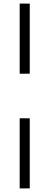

<svg xmlns="http://www.w3.org/2000/svg" viewBox="-20 -828 274 1068"><path d="M89.5 -418V-808H145.5V-418ZM89.5 220V-170H145.5V220Z"/></svg>

Font: Encode Sans Condensed Thin Light
Style: Regular
Weight: 300
Version: Version 3.002